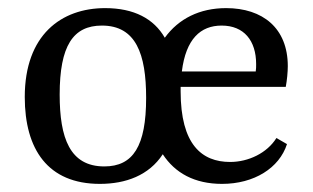

<svg xmlns="http://www.w3.org/2000/svg" viewBox="-20 -445 771 473"><path d="M127 -212C127 -332 160 -382 231 -382C315 -382 340 -312 340 -204C340 -85 308 -35 237 -35C152 -35 127 -105 127 -212ZM687 -90 661 -105C638 -68 592 -46 547 -46C477 -46 425 -89 425 -220C425 -224 425 -228 425 -231H684C687 -247 689 -268 689 -282C689 -376 627 -425 537 -425C472 -425 420 -399 386 -352C359 -399 310 -425 239 -425C131 -425 41 -359 41 -206C41 -77 98 8 226 8C290 8 347 -13 381 -65C411 -19 459 8 527 8C606 8 668 -31 687 -90ZM526 -382C581 -382 611 -345 611 -287C611 -280 611 -276 610 -269H428C438 -349 474 -382 526 -382Z"/></svg>

Font: Yrsa
Style: Regular
Weight: 400
Designer: Anna Giedrys (Yrsa+Rasa design), David Brezina (Yrsa art-direction, Rasa art-direction, design)
Foundry: Rosetta Type Foundry
Version: Version 1.001;PS 1.1;hotconv 1.0.88;makeotf.lib2.5.647800